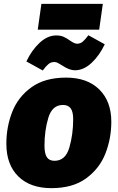

<svg xmlns="http://www.w3.org/2000/svg" viewBox="-20 -957 612 997"><path d="M13 -211Q13 -298 43.5 -376Q74 -454 143.5 -504Q213 -554 323 -554Q433 -554 495.5 -492.5Q558 -431 558 -325Q558 -238 527.5 -160Q497 -82 427.5 -31Q358 20 247 20Q137 20 75 -41Q13 -102 13 -211ZM360 -338Q360 -377 347 -394.5Q334 -412 307 -412Q251 -412 231 -345.5Q211 -279 211 -201Q211 -159 223.5 -140.5Q236 -122 263 -122Q320 -122 340 -190.5Q360 -259 360 -338ZM303 -617Q289 -626 280 -630.5Q271 -635 262 -635Q245 -635 232 -624.5Q219 -614 202 -591L117 -638Q145 -697 186 -735Q227 -773 272 -773Q294 -773 310 -766Q326 -759 344 -746Q367 -730 380 -730Q397 -730 409.5 -740.5Q422 -751 439 -774L524 -727Q496 -668 455 -630Q414 -592 369 -592Q340 -592 303 -617ZM495 -803H176L195 -937H514Z"/></svg>

Font: Fira Sans Black
Style: Italic
Weight: 900
Italic angle: -8°
Designer: Carrois Corporate & Edenspiekermann AG
Foundry: Carrois Corporate GbR & Edenspiekermann AG
Version: Version 4.203